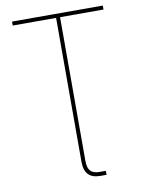

<svg xmlns="http://www.w3.org/2000/svg" viewBox="-100 -796 800 1069"><g transform="rotate(-10 300.5 -262.0)"><path d="M378.9 204.1Q334 204.1 311.5 180.7Q289.1 157.2 289.1 107.4V-76.2H311.5V107.4Q311.5 147.5 327.6 164.6Q343.8 181.6 378.9 181.6Q385.3 181.6 395 181.6Q404.8 181.6 414.1 181.6V204.1Q405.8 204.1 395.8 204.1Q385.7 204.1 378.9 204.1ZM43.9 -705.1V-727.5H557.1V-705.1H311.5V0H289.1V-705.1Z"/></g></svg>

Font: Inter 24pt Thin
Style: Regular
Weight: 250
Designer: Rasmus Andersson
Foundry: rsms
Version: Version 4.001;git-66647c0bb